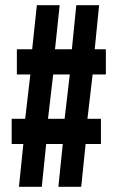

<svg xmlns="http://www.w3.org/2000/svg" viewBox="-20 -720 453 740"><path d="M45 -433V-530H104L122 -700H210L192 -530H257L274 -700H362L345 -530H388V-433H337L317 -262H369V-165H310L293 0H205L222 -165H158L141 0H53L70 -165H25V-262H77L97 -433ZM185 -433 165 -262H229L249 -433Z"/></svg>

Font: Georama Condensed SemiBold
Style: Regular
Weight: 600
Width: 3
Designer: Jean-Baptiste Levee
Foundry: Production Type
Version: Version 1.000